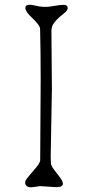

<svg xmlns="http://www.w3.org/2000/svg" viewBox="-20 -778 380 802"><path d="M147.5 -0.5 111.8 4.4Q85 4.4 85 -16.1Q85.9 -24.4 92 -31.7Q98.1 -39.1 104.5 -47.1Q110.8 -55.2 118.9 -64.2Q127 -73.2 133.3 -81.1Q147.9 -100.1 147.9 -108.4L149.9 -448.2Q149.9 -564.9 147.5 -656.7Q147.5 -671.9 114.3 -703.1Q85.9 -730 85.9 -744.1Q85.9 -765.1 127.9 -754.4Q163.1 -745.6 196.5 -751.7Q230 -757.8 246.3 -757.8Q262.7 -757.8 262.7 -744.1Q262.7 -733.9 245.8 -720.9Q229 -708 218.5 -697.3Q208 -686.5 202.6 -677.7Q194.8 -665 194.8 -647L196.8 -408.2L191.9 -129.9V-115.2Q191.9 -108.4 192.6 -96.7Q193.4 -85 205.8 -69.3Q218.3 -53.7 227.5 -41Q242.7 -20.5 242.7 -11.7Q242.7 3.9 216.3 3.9Z"/></svg>

Font: Snowburst One
Style: Regular
Weight: 400
Designer: Annet Stirling
Foundry: Annet Stirling
Version: Version 1.001